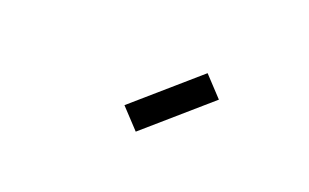

<svg xmlns="http://www.w3.org/2000/svg" viewBox="-37 -979 675 420"><g transform="rotate(20 300.0 -769.0)"><path d="M289 -682 246 -728 393 -856 436 -810Z"/></g></svg>

Font: Victor Mono Light
Style: Regular
Weight: 300
Monospace: yes
Designer: Rune Bjørnerås
Version: Version 1.561;gftools[0.9.30]